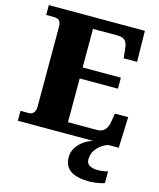

<svg xmlns="http://www.w3.org/2000/svg" viewBox="-136 -810 948 1145"><g transform="rotate(15 337.5 -237.0)"><path d="M21 0V-61H72Q86 -61 95 -67.5Q104 -74 108.5 -85Q113 -96 113 -110V-599Q113 -623 107 -634.5Q101 -646 91 -649.5Q81 -653 70 -653H21V-714H614L617 -523H534L529 -573Q527 -600 520 -615.5Q513 -631 499.5 -638Q486 -645 462 -645H312V-407H548V-339H312V-69H491Q513 -69 527 -78Q541 -87 549.5 -103Q558 -119 561 -141L569 -191H651L644 0ZM528 240Q449 240 409.5 213.5Q370 187 370 130Q370 99 387 72Q404 45 431 26Q458 7 488 0H580Q559 6 537.5 21.5Q516 37 501.5 60Q487 83 487 115Q487 139 506.5 150Q526 161 556 161Q570 161 585.5 159Q601 157 619 153V224Q609 229 591.5 232.5Q574 236 556.5 238Q539 240 528 240Z"/></g></svg>

Font: Noto Serif Bengali Black
Style: Regular
Weight: 900
Version: Version 2.003